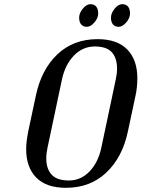

<svg xmlns="http://www.w3.org/2000/svg" viewBox="-20 -887 676 917"><path d="M295 10Q201 10 153 -39Q105 -88 105 -175Q105 -210 115 -260L151 -429Q177 -554 253.5 -627Q330 -700 446 -700Q540 -700 588 -650.5Q636 -601 636 -513Q636 -470 627 -429L591 -260Q565 -136 488 -63Q411 10 295 10ZM539 -560Q539 -609 514.5 -637Q490 -665 432.5 -665Q375 -665 333 -621.5Q291 -578 276 -508L207 -182Q201 -155 201 -130Q201 -81 226.5 -53Q252 -25 309 -25Q366 -25 407.5 -68Q449 -111 464 -182L533 -508Q539 -535 539 -560ZM563.5 -867Q582 -867 591.5 -855.5Q601 -844 601 -822.5Q601 -801 583 -780Q565 -759 547 -759Q529 -759 519.5 -770.5Q510 -782 510 -803Q510 -824 527.5 -845.5Q545 -867 563.5 -867ZM411.5 -867Q430 -867 439.5 -855.5Q449 -844 449 -822.5Q449 -801 431 -780Q413 -759 395 -759Q377 -759 367.5 -770.5Q358 -782 358 -803Q358 -824 375.5 -845.5Q393 -867 411.5 -867Z"/></svg>

Font: Trochut
Style: Italic
Weight: 400
Italic angle: -12°
Designer: Andreu Balius
Foundry: Andreu Balius
Version: Version 1.001